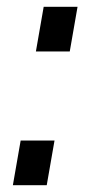

<svg xmlns="http://www.w3.org/2000/svg" viewBox="-20 -547 262 567"><path d="M86 -395 109 -527H209L186 -395ZM18 0 41 -132H141L118 0Z"/></svg>

Font: Archivo ExtraCondensed SemiBold
Style: Italic
Weight: 600
Width: 2
Italic angle: -10°
Designer: Hector Gatti
Foundry: Omnibus-Type
Version: Version 2.001